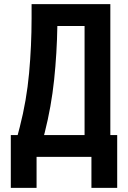

<svg xmlns="http://www.w3.org/2000/svg" viewBox="-20 -755 616 924"><path d="M420 149H544V-105H511V-735H132V-667Q132 -535 120 -403Q108 -271 75 -143L65 -105H32V0H420ZM192 -105 195 -116Q227 -242 240.5 -371Q254 -500 256 -630H387V-105ZM32 149H156V0H32Z"/></svg>

Font: Iosevka Sparkle
Style: Bold
Weight: 700
Designer: Belleve Invis
Foundry: Belleve Invis
Version: Version 4.5.0; ttfautohint (v1.8.3)